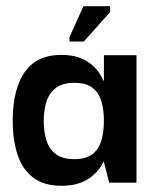

<svg xmlns="http://www.w3.org/2000/svg" viewBox="-20 -589 493 619"><path d="M178 10Q122 10 87 -16.5Q52 -43 36.5 -90.5Q21 -138 21 -200Q21 -263 37 -311Q53 -359 87.5 -385.5Q122 -412 178 -412Q214 -412 238.5 -402Q263 -392 278.5 -378Q294 -364 302 -350.5Q310 -337 313 -329H315V-411H420V0H332L315 -67H313Q311 -60 302 -47.5Q293 -35 277.5 -21.5Q262 -8 237.5 1Q213 10 178 10ZM220 -76Q257 -76 278 -92Q299 -108 307 -136.5Q315 -165 315 -199Q315 -236 306.5 -263.5Q298 -291 277.5 -306.5Q257 -322 220 -322Q181 -322 159.5 -305Q138 -288 129.5 -260.5Q121 -233 121 -199Q121 -165 129.5 -137Q138 -109 159.5 -92.5Q181 -76 220 -76ZM250 -455H204V-469L249 -569H335V-550Z"/></svg>

Font: Darker Grotesque
Style: Bold
Weight: 700
Designer: Gabriel Lam
Foundry: TypeRant
Version: Version 1.000;gftools[0.9.28]